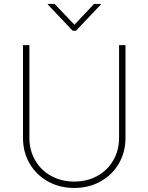

<svg xmlns="http://www.w3.org/2000/svg" viewBox="-20 -934 747 966"><path d="M611.3 -707V-239.3Q611.3 -168.5 577.9 -111.1Q544.4 -53.7 485.6 -21Q426.8 11.7 353.5 11.7Q280.3 11.7 221.4 -21Q162.6 -53.7 129.2 -111.1Q95.7 -168.5 95.7 -239.3V-707H127.9V-240.2Q127.9 -177.7 157 -127.4Q186 -77.1 237.5 -48.8Q289.1 -20.5 353.5 -20.5Q418 -20.5 469.5 -48.8Q521 -77.1 550 -127.4Q579.1 -177.7 579.1 -240.2V-707ZM354.5 -809.6 453.1 -914.1H487.3V-911.1L362.3 -779.3H345.7L220.7 -911.1V-914.1H254.9Z"/></svg>

Font: Pretendard Thin
Style: Regular
Weight: 100
Designer: Base glyphs from Inter by Rasmus Andersson; Hangeul glyphs from Noto Sans CJK(Source Han Sans) by Jang Soo-young and Kan
Foundry: Kil Hyung-jin
Version: Version 1.309